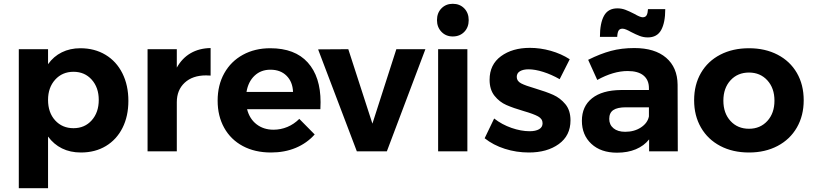

<svg xmlns="http://www.w3.org/2000/svg" viewBox="-20 -797 4279 1011"><path d="M656 -266Q656 -185 625 -123.5Q594 -62 537.5 -28Q481 6 406 6Q350 6 306.5 -15.5Q263 -37 233 -78V194H79V-538H233V-459Q262 -500 305.5 -521.5Q349 -543 403 -543Q478 -543 535.5 -508.5Q593 -474 624.5 -411Q656 -348 656 -266ZM500 -271Q500 -336 463 -377.5Q426 -419 367 -419Q308 -419 270.5 -377.5Q233 -336 233 -271Q233 -204 270.5 -163Q308 -122 367 -122Q426 -122 463 -163.5Q500 -205 500 -271Z M1089 -544V-399Q1081 -400 1065 -400Q994 -400 952.5 -361.5Q911 -323 911 -259V0H757V-538H911V-441Q939 -491 984 -517Q1029 -543 1089 -544Z M1668 -259Q1668 -235 1667 -222H1281Q1294 -171 1331 -142.5Q1368 -114 1420 -114Q1458 -114 1493 -128.5Q1528 -143 1556 -171L1637 -89Q1596 -43 1537.5 -18.5Q1479 6 1407 6Q1322 6 1258.5 -28Q1195 -62 1160.5 -124Q1126 -186 1126 -267Q1126 -349 1161 -411.5Q1196 -474 1259 -508.5Q1322 -543 1403 -543Q1533 -543 1600.5 -468Q1668 -393 1668 -259ZM1523 -313Q1521 -366 1489 -398Q1457 -430 1404 -430Q1354 -430 1320.5 -398.5Q1287 -367 1278 -313Z M1655 -537 1814 -538 1941 -146 2067 -538H2220L2017 0H1859Z M2287 -538H2441V0H2287ZM2364 -605Q2328 -605 2304.5 -629.5Q2281 -654 2281 -691Q2281 -729 2304.5 -753Q2328 -777 2364 -777Q2401 -777 2424.5 -753Q2448 -729 2448 -691Q2448 -653 2424.5 -629Q2401 -605 2364 -605Z M2763 -432Q2735 -432 2718 -422Q2701 -412 2701 -392Q2701 -370 2724 -358Q2747 -346 2799 -331Q2856 -314 2893 -297.5Q2930 -281 2957 -248.5Q2984 -216 2984 -163Q2984 -83 2922.5 -38.5Q2861 6 2765 6Q2699 6 2638 -13.5Q2577 -33 2532 -69L2582 -173Q2623 -141 2673.5 -123.5Q2724 -106 2769 -106Q2800 -106 2818.5 -116.5Q2837 -127 2837 -148Q2837 -171 2813.5 -184Q2790 -197 2738 -212Q2683 -228 2646.5 -244Q2610 -260 2584 -292.5Q2558 -325 2558 -377Q2558 -457 2618 -501Q2678 -545 2770 -545Q2825 -545 2880 -529.5Q2935 -514 2980 -485L2927 -380Q2883 -405 2840 -418.5Q2797 -432 2763 -432Z M3398 0V-63Q3371 -29 3328 -11Q3285 7 3229 7Q3144 7 3094 -39.5Q3044 -86 3044 -161Q3044 -237 3097.5 -279.5Q3151 -322 3249 -323H3397V-333Q3397 -376 3368.5 -399.5Q3340 -423 3285 -423Q3210 -423 3125 -376L3077 -482Q3141 -514 3197 -529Q3253 -544 3320 -544Q3428 -544 3487.5 -493Q3547 -442 3548 -351L3549 0ZM3397 -184V-232H3276Q3231 -232 3209.5 -217.5Q3188 -203 3188 -171Q3188 -140 3210.5 -121.5Q3233 -103 3272 -103Q3320 -103 3355 -126Q3390 -149 3397 -184ZM3391 -600Q3369 -600 3349 -607.5Q3329 -615 3302 -629Q3290 -636 3278 -641Q3266 -646 3258 -646Q3243 -646 3237 -635.5Q3231 -625 3230 -603H3139Q3139 -675 3160.5 -714Q3182 -753 3231 -753Q3253 -753 3273 -745.5Q3293 -738 3320 -724Q3351 -706 3364 -706Q3379 -706 3385 -717Q3391 -728 3392 -749H3483Q3483 -678 3461.5 -639Q3440 -600 3391 -600Z M4212 -269Q4212 -188 4176 -125.5Q4140 -63 4074.5 -28.5Q4009 6 3924 6Q3838 6 3772.5 -28.5Q3707 -63 3671 -125.5Q3635 -188 3635 -269Q3635 -351 3671 -413Q3707 -475 3772.5 -509Q3838 -543 3924 -543Q4009 -543 4074.5 -509Q4140 -475 4176 -413Q4212 -351 4212 -269ZM3924 -119Q3983 -119 4020.5 -160Q4058 -201 4058 -267Q4058 -333 4020.5 -374Q3983 -415 3924 -415Q3864 -415 3826.5 -374Q3789 -333 3789 -267Q3789 -201 3826.5 -160Q3864 -119 3924 -119Z"/></svg>

Font: Argentum Sans SemiBold
Style: Regular
Weight: 600
Designer: Julieta Ulanovsky (Modified by Cristiano Sobral)
Foundry: Julieta Ulanovsky
Version: Version 5.001;November 22, 2018;FontCreator 11.5.0.2425 64-b